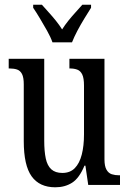

<svg xmlns="http://www.w3.org/2000/svg" viewBox="-20 -786 550 816"><path d="M215 10Q148 10 114.5 -36.5Q81 -83 81 -186V-428Q81 -457 73.5 -471.5Q66 -486 52.5 -490.5Q39 -495 21 -495H17V-536H168V-188Q168 -143 174.5 -112.5Q181 -82 198 -66.5Q215 -51 245 -51Q278 -51 298 -71.5Q318 -92 327.5 -129Q337 -166 337 -215V-422Q337 -454 329.5 -469.5Q322 -485 308.5 -490Q295 -495 278 -495H275V-536H424V-109Q424 -80 432.5 -65Q441 -50 455 -45.5Q469 -41 486 -41H490V0H355L343 -82H339Q317 -29 286.5 -9.5Q256 10 215 10ZM203 -606Q195 -629 180 -655.5Q165 -682 149.5 -708Q134 -734 121 -753V-766H158Q172 -750 187.5 -733Q203 -716 217.5 -698Q232 -680 244 -661Q256 -680 270.5 -698Q285 -716 300.5 -733Q316 -750 330 -766H367V-753Q355 -734 339 -708Q323 -682 309 -655.5Q295 -629 286 -606Z"/></svg>

Font: Noto Serif ExtraCondensed
Style: Regular
Weight: 400
Width: 2
Designer: Monotype Design Team
Foundry: Monotype Imaging Inc.
Version: Version 2.013